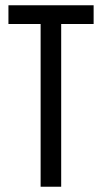

<svg xmlns="http://www.w3.org/2000/svg" viewBox="-20 -708 387 728"><path d="M134 0V-617H12V-688H335V-617H212V0Z"/></svg>

Font: Saira ExtraCondensed Medium
Style: Regular
Weight: 500
Width: 2
Designer: Hector Gatti with collaboration of the Omnibus-Type team
Foundry: Omnibus-Type
Version: Version 1.101